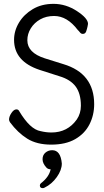

<svg xmlns="http://www.w3.org/2000/svg" viewBox="-20 -733 540 997"><path d="M32 -98Q27 -106 27 -112Q27 -128 39.5 -146.5Q52 -165 65 -165Q75 -165 79 -157Q136 -61 191 -52Q220 -45 247 -45Q331 -45 379 -113Q400 -144 400 -184Q400 -247 373 -283.5Q346 -320 289 -337L186 -370Q53 -414 53 -526Q53 -573 78.5 -615.5Q104 -658 150 -685.5Q196 -713 258 -713Q322 -713 379.5 -675.5Q437 -638 437 -609Q437 -607 434.5 -595Q432 -583 427.5 -570Q423 -557 410 -557Q401 -557 395 -565Q389 -573 384 -577Q329 -650 261 -650Q220 -650 189 -632.5Q158 -615 140 -586Q122 -557 122 -524Q122 -459 213 -430L309 -400Q469 -352 469 -192Q469 -135 444.5 -87Q420 -39 370.5 -10.5Q321 18 246 18Q171 18 121.5 -13Q72 -44 32 -98ZM202 244Q187 244 187 230Q187 224 192 219Q235 186 243 146Q228 146 220 136Q201 115 201 94Q201 72 216 59.5Q231 47 251 47Q295 47 301 116Q301 150 275 186.5Q249 223 212 241Q207 244 202 244Z"/></svg>

Font: Moon Stars Kai HW
Style: Regular
Weight: 400
Designer: GuiWonder
Version: Version 1.101